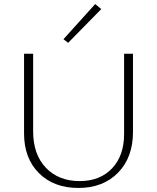

<svg xmlns="http://www.w3.org/2000/svg" viewBox="-20 -924 777 950"><path d="M317 -712 294 -730 451 -904 481 -879ZM99 -264V-658H144V-274Q144 -160 207 -94Q270 -28 374 -28Q475 -28 534.5 -91Q594 -154 594 -261V-658H638V-271Q638 -145 564 -69.5Q490 6 368 6Q246 6 172.5 -67.5Q99 -141 99 -264Z"/></svg>

Font: EauTestInfant Light
Style: Regular
Weight: 300
Designer: Christian Thalmann (Catharsis Fonts)
Version: Version 0.001;PS 000.001;hotconv 1.0.88;makeotf.lib2.5.64775